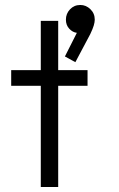

<svg xmlns="http://www.w3.org/2000/svg" viewBox="-20 -752 480 772"><path d="M241 -525 289 -620Q272 -622 258.5 -636.5Q245 -651 245 -673Q245 -697 261.5 -714.5Q278 -732 303 -732Q326 -732 343.5 -715Q361 -698 361 -673Q361 -663 357 -649.5Q353 -636 343 -615L283 -502ZM144 0V-407H25V-470H144V-668H214V-470H332V-407H214V0Z"/></svg>

Font: Outfit Light
Style: Regular
Weight: 300
Designer: Rodrigo Fuenzalida
Foundry: fragTYPE
Version: Version 1.100; ttfautohint (v1.8.4.7-5d5b)